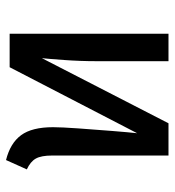

<svg xmlns="http://www.w3.org/2000/svg" viewBox="9 -576 579 637"><g transform="rotate(90 298.5 -257.5)"><path d="M511 12Q455 -2 428.5 -38Q402 -74 402 -144Q402 -171 406 -228Q410 -285 414.5 -340.5Q419 -396 422 -423L203 0H92V-527H183V-289Q183 -234 179 -179.5Q175 -125 173 -107L389 -527H496V-141Q496 -105 506 -87Q516 -69 542 -57Z"/></g></svg>

Font: Trujillo
Style: Regular
Weight: 400
Designer: Fira Sans original fonts by bBox Type GmbH, Carrois Corporate GbR, & Edenspiekermann AG / Changes by Cristiano Sobral
Foundry: Fira Sans original fonts by bBox Type GmbH, Carrois Corporate GbR, & Edenspiekermann AG / Changes by Cristiano Sobral
Version: Version 4.301;October 17, 2021;FontCreator 14.0.0.2814 64-bi